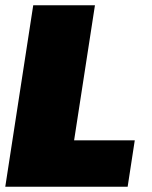

<svg xmlns="http://www.w3.org/2000/svg" viewBox="-22 -708 575 728"><path d="M-2 0 104 -688H338L259 -176H489L462 0Z"/></svg>

Font: Azeri Sans Black
Style: Italic
Weight: 900
Designer: Hector Gatti & Omnibus-Type (original fonts) / Cristiano Sobral (main changes and remastering)
Foundry: Omnibus-Type
Version: Version 0.07;August 21, 2020;FontCreator 13.0.0.2681 64-bit;